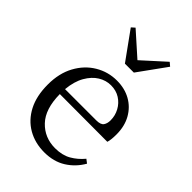

<svg xmlns="http://www.w3.org/2000/svg" viewBox="-234 -900 1018 1018"><g transform="rotate(45 274.5 -391.0)"><path d="M329 -621H262L148 -779L167 -796L296 -681L423 -796L443 -779ZM133 -301H367Q400 -301 410.5 -316Q421 -331 421 -355Q421 -390 404.5 -420.5Q388 -451 359 -469.5Q330 -488 291 -488Q254 -488 220.5 -467.5Q187 -447 163 -405.5Q139 -364 133 -301ZM489 -262 132 -263Q133 -152 185.5 -97Q238 -42 317 -42Q370 -42 407.5 -63.5Q445 -85 474 -120L495 -104Q464 -50 413 -18Q362 14 292 14Q222 14 167.5 -17.5Q113 -49 82 -108.5Q51 -168 51 -254Q51 -338 84.5 -399.5Q118 -461 174 -494.5Q230 -528 296 -528Q354 -528 399 -503Q444 -478 470 -432Q496 -386 496 -324Q496 -283 489 -262Z"/></g></svg>

Font: Shippori Mincho TTF
Style: Regular
Weight: 400
Version: Version 2.100